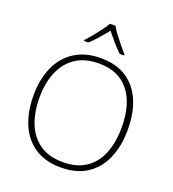

<svg xmlns="http://www.w3.org/2000/svg" viewBox="-167 -1075 1092 1211"><g transform="rotate(20 379.5 -469.0)"><path d="M696 -358Q696 -250 661 -167Q626 -84 555.5 -37Q485 10 379 10Q274 10 203.5 -37Q133 -84 98 -167Q63 -250 63 -359Q63 -467 99.5 -549.5Q136 -632 208 -678.5Q280 -725 384 -725Q534 -725 615 -627.5Q696 -530 696 -358ZM103 -359Q103 -261 133 -186Q163 -111 224.5 -68.5Q286 -26 380 -26Q474 -26 535 -68Q596 -110 625.5 -184.5Q655 -259 655 -358Q655 -515 585.5 -602Q516 -689 384 -689Q289 -689 227 -647Q165 -605 134 -530.5Q103 -456 103 -359ZM398 -948Q410 -927 430.5 -899.5Q451 -872 473.5 -844.5Q496 -817 514 -797V-790H485Q458 -815 430 -847.5Q402 -880 380 -908Q358 -880 329.5 -847.5Q301 -815 274 -790H245V-797Q264 -817 286.5 -844.5Q309 -872 329.5 -899.5Q350 -927 362 -948Z"/></g></svg>

Font: Noto Sans Devanagari ExtraLight
Style: Regular
Weight: 200
Designer: Jelle Bosma - Monotype Design Team
Foundry: Monotype Imaging Inc.
Version: Version 2.004; ttfautohint (v1.8.4.7-5d5b)